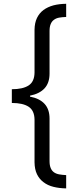

<svg xmlns="http://www.w3.org/2000/svg" viewBox="-20 -852 431 1037"><path d="M247.6 18.1Q247.6 41 253.9 55.7Q259.8 70.3 271.5 78.6Q283.2 86.9 299.8 89.8Q316.4 92.8 337.4 93.8V165.5Q300.3 165 269 157.2Q237.3 149.4 214.8 131.8Q192.4 115.2 179.7 88.9Q167 62.5 166.5 24.9V-205.6Q166 -254.9 134.8 -275.4Q103.5 -295.9 43.9 -295.9V-370.1Q103.5 -370.1 134.8 -390.6Q166 -411.1 166.5 -460.4V-691.4Q167 -728.5 179.7 -754.9Q192.4 -781.2 214.8 -797.9Q237.3 -814.5 269 -823.2Q300.3 -831.1 337.4 -831.5V-760.3Q316.4 -759.8 299.8 -756.8Q283.2 -753.9 271.5 -745.1Q259.8 -736.8 253.9 -722.2Q247.6 -707.5 247.6 -684.6V-454.6Q247.6 -404.3 220.7 -375Q193.8 -345.7 142.1 -335.4V-330.1Q193.8 -320.3 220.7 -291Q247.6 -261.7 247.6 -211.4Z"/></svg>

Font: NotoSans
Style: Regular
Weight: 400
Designer: Monotype Design team
Foundry: Monotype Imaging Inc.
Version: Version 1.04; ttfautohint (v1.4.1)